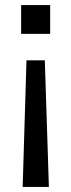

<svg xmlns="http://www.w3.org/2000/svg" viewBox="-20 -530 280 754"><path d="M69 204 84 -293H156L172 204ZM177 -510V-397H63V-510Z"/></svg>

Font: Instrument Sans Condensed Medium
Style: Regular
Weight: 500
Width: 3
Designer: Rodrigo Fuenzalida
Foundry: fragTYPE
Version: Version 1.000;gftools[0.9.28]